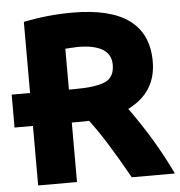

<svg xmlns="http://www.w3.org/2000/svg" viewBox="-60 -771 788 842"><g transform="rotate(-5 334.5 -350.0)"><path d="M321 -242Q311 -241 290 -241H245V21H74V-241H-7V-386H74V-699Q181 -721 289 -721Q622 -721 622 -477Q622 -341 497 -279Q604 -131 676 21H486Q388 -155 321 -242ZM298 -569Q287 -569 245 -566V-386H269Q362 -386 404 -404Q446 -422 446 -478Q446 -569 298 -569Z"/></g></svg>

Font: Repo
Style: ExtraBold
Weight: 800
Designer: Stefan Peev
Foundry: Context Ltd
Version: Version 001.000